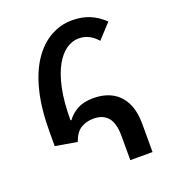

<svg xmlns="http://www.w3.org/2000/svg" viewBox="-139 -871 866 974"><g transform="rotate(-20 293.5 -384.0)"><path d="M397 0V-129Q397 -199 370.5 -230.5Q344 -262 293 -262Q254 -262 224.5 -244Q195 -226 178 -178L61 -198V-275Q61 -399 84 -492Q107 -585 148.5 -646Q190 -707 244.5 -737.5Q299 -768 361 -768Q414 -768 455 -751Q496 -734 533 -699L461 -621Q439 -646 414.5 -658Q390 -670 361 -670Q326 -670 294 -648Q262 -626 236.5 -580.5Q211 -535 196 -464Q181 -393 181 -294L186 -293Q205 -321 240 -340.5Q275 -360 326 -360Q386 -360 428.5 -336.5Q471 -313 494 -266.5Q517 -220 517 -150V0Z"/></g></svg>

Font: Noto Sans Armenian SemiBold
Style: Regular
Weight: 600
Designer: Monotype Design Team
Foundry: Monotype Imaging Inc.
Version: Version 2.007